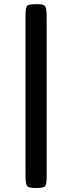

<svg xmlns="http://www.w3.org/2000/svg" viewBox="-20 -764 345 922"><path d="M147.9 -743.7H167Q190.9 -743.7 197.5 -732.9Q204.1 -722.2 204.1 -679.7V83.5Q204.1 118.7 197.8 128.7Q191.4 138.7 158.2 138.7H148.9Q115.7 138.7 109.1 127.9Q102.5 117.2 102.5 75.2V-689Q102.5 -724.1 108.6 -733.9Q114.7 -743.7 147.9 -743.7Z"/></svg>

Font: Averia Libre
Style: Bold
Weight: 700
Version: Version 1.002